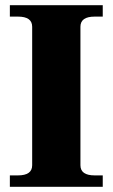

<svg xmlns="http://www.w3.org/2000/svg" viewBox="-20 -720 434 740"><path d="M18 -44H49Q104 -44 104 -83V-617Q104 -656 49 -656H18V-700H376V-656H345Q290 -656 290 -617V-83Q290 -44 345 -44H376V0H18Z"/></svg>

Font: Taviraj Bold
Style: Regular
Weight: 700
Designer: Katatrad Team
Foundry: CadsonDemak
Version: Version 1.030